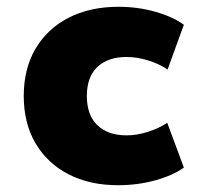

<svg xmlns="http://www.w3.org/2000/svg" viewBox="-20 -535 586 566"><path d="M328 11Q244 11 181.5 -21.5Q119 -54 84.5 -113Q50 -172 50 -252Q50 -332 84.5 -391Q119 -450 182 -482.5Q245 -515 329 -515Q387 -515 439 -500Q491 -485 522 -462L474 -330Q449 -347 416.5 -357Q384 -367 353 -367Q298 -367 267 -337.5Q236 -308 236 -252Q236 -196 267 -166Q298 -136 353 -136Q384 -136 416.5 -146.5Q449 -157 473 -173L522 -41Q490 -18 438 -3.5Q386 11 328 11Z"/></svg>

Font: Nunito Sans 8pt Black
Style: Regular
Weight: 900
Version: Version 3.101;gftools[0.9.27]